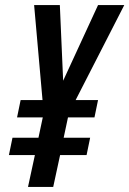

<svg xmlns="http://www.w3.org/2000/svg" viewBox="-20 -734 508 754"><path d="M90 0H189L216 -125H320L334 -193H230L247 -273H351L365 -341H277L468 -714H365L228 -417L215 -714H114L147 -341H61L47 -273H148L131 -193H29L15 -125H117Z"/></svg>

Font: Noto Sans UI Condensed Medium
Style: Italic
Weight: 500
Width: 3
Italic angle: -12°
Designer: Monotype Design Team
Foundry: Monotype Imaging Inc.
Version: Version 1.901